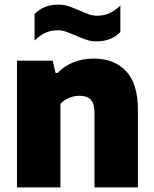

<svg xmlns="http://www.w3.org/2000/svg" viewBox="-20 -811 667 831"><path d="M53.5 -548.5H208L220.5 -495H229Q258 -525.5 298.2 -541.5Q338.5 -557.5 386 -557.5Q474 -557.5 525.5 -503.2Q577 -449 577 -334.5V0H389V-322.5Q389 -363 372.8 -379.8Q356.5 -396.5 324.5 -396.5Q301 -396.5 278.5 -387.2Q256 -378 241.5 -361.5V0H53.5ZM306.5 -657.5Q280.5 -669 264 -674.5Q247.5 -680 230 -680Q201 -680 177.5 -669.5Q154 -659 129.5 -635.5V-750.5Q150.5 -771.5 175.5 -781.2Q200.5 -791 233.5 -791Q256 -791 275.8 -784.5Q295.5 -778 324 -765.5Q350 -754 366.5 -748.5Q383 -743 400.5 -743Q429.5 -743 453 -753.5Q476.5 -764 501 -787V-672.5Q480 -651.5 455 -641.8Q430 -632 397 -632Q374.5 -632 354.8 -638.5Q335 -645 306.5 -657.5Z"/></svg>

Font: Encode Sans ExtraBold
Style: Regular
Weight: 800
Designer: Multiple Designers
Foundry: Impallari Type
Version: Version 2.000